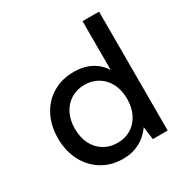

<svg xmlns="http://www.w3.org/2000/svg" viewBox="-168 -857 971 1007"><g transform="rotate(-30 318.0 -354.0)"><path d="M292 12Q220 12 165 -22.5Q110 -57 79.5 -116.5Q49 -176 49 -251Q49 -327 79.5 -386.5Q110 -446 166 -479.5Q222 -513 294 -513Q353 -513 398 -489.5Q443 -466 468 -424V-720H568V0H478L468 -78Q452 -55 428 -34.5Q404 -14 370.5 -1Q337 12 292 12ZM309 -75Q356 -75 391.5 -97Q427 -119 447 -158.5Q467 -198 467 -251Q467 -303 447 -342.5Q427 -382 391 -404Q355 -426 309 -426Q263 -426 227 -404Q191 -382 171 -342.5Q151 -303 151 -251Q151 -198 171 -158.5Q191 -119 227 -97Q263 -75 309 -75Z"/></g></svg>

Font: DM Sans 17pt Medium
Style: Regular
Weight: 500
Version: Version 4.004;gftools[0.9.30]